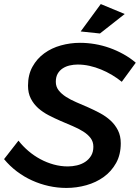

<svg xmlns="http://www.w3.org/2000/svg" viewBox="-33 -918 689 946"><path d="M567 -515Q545 -533 519 -548.5Q493 -564 465.2 -575.5Q437.5 -587 408.2 -593.5Q379 -600 350 -600Q330 -600 310.5 -595.5Q291 -591 275.8 -581Q260.5 -571 251.2 -554.8Q242 -538.5 242 -515Q242 -491 255.8 -473.2Q269.5 -455.5 292 -441Q314.5 -426.5 343.2 -414.2Q372 -402 402 -388.8Q432 -375.5 460.8 -360Q489.5 -344.5 512 -323.8Q534.5 -303 548.2 -275.8Q562 -248.5 562 -212Q562 -156 539 -114.8Q516 -73.5 478.2 -46.2Q440.5 -19 392.5 -5.5Q344.5 8 294 8Q250 8 207.2 -1.5Q164.5 -11 124.8 -29Q85 -47 50 -73.5Q15 -100 -13 -134L58 -225Q79.5 -197.5 106.8 -174.2Q134 -151 165.5 -134Q197 -117 231.5 -107.5Q266 -98 301 -98Q323.5 -98 346 -103.2Q368.5 -108.5 386.5 -120.2Q404.5 -132 415.8 -150.5Q427 -169 427 -195Q427 -220 413.2 -238Q399.5 -256 376.8 -270.2Q354 -284.5 325 -296.8Q296 -309 266 -322Q236 -335 207 -350Q178 -365 155.2 -385.2Q132.5 -405.5 118.8 -432.5Q105 -459.5 105 -496Q105 -549.5 127 -589.2Q149 -629 185 -655.2Q221 -681.5 267 -694.2Q313 -707 361 -707Q397.5 -707 434.5 -700.8Q471.5 -694.5 506.8 -682Q542 -669.5 575 -651.2Q608 -633 636 -609ZM463.5 -898 581.5 -849 459.5 -753 364.5 -763Z"/></svg>

Font: Argentum Sans
Style: Italic
Weight: 400
Italic angle: -11.3099°
Designer: Julieta Ulanovsky, Owen Earl, Rasmus Andersson, Cristiano Sobral
Foundry: The Argentum Sans Project Authors
Version: Version 3.131; ttfautohint (v1.8.4.7-5d5b-dirty)